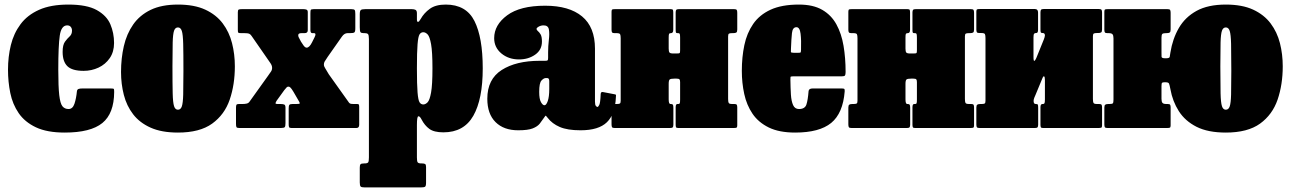

<svg xmlns="http://www.w3.org/2000/svg" viewBox="-20 -560 5647 840"><path d="M15 -255Q15 -311.5 27.5 -362.8Q40 -414 69.8 -454Q99.5 -494 150.8 -517Q202 -540 279 -540Q360 -540 403.2 -516Q446.5 -492 462.8 -453.8Q479 -415.5 479 -372Q479 -333 460.2 -305.8Q441.5 -278.5 411 -264.2Q380.5 -250 346 -250Q296 -250 275 -270.2Q254 -290.5 254 -333Q254 -363.5 264.2 -377.5Q274.5 -391.5 284.8 -400.8Q295 -410 295 -426Q295 -436 289.5 -442.5Q284 -449 274 -449Q248 -449 241.5 -404.2Q235 -359.5 235 -255Q235 -180.5 239.2 -143.8Q243.5 -107 253.2 -95Q263 -83 280 -83Q298 -83 305.8 -106.2Q313.5 -129.5 316.5 -160.5Q317.5 -168.5 323.5 -170.8Q329.5 -173 341 -173H464Q477 -173 478.2 -170.5Q479.5 -168 479.5 -157.5Q479 -63.5 427.8 -21.8Q376.5 20 263 20Q186 20 137.2 -3Q88.5 -26 61.8 -65Q35 -104 25 -153.2Q15 -202.5 15 -255Z M509.5 -245Q509.5 -305 521.8 -358.2Q534 -411.5 562.5 -452.5Q591 -493.5 639 -516.8Q687 -540 758.5 -540Q830 -540 878 -517.8Q926 -495.5 954.5 -457.5Q983 -419.5 995.2 -371Q1007.5 -322.5 1007.5 -270Q1007.5 -190 985 -124.2Q962.5 -58.5 908.2 -19.2Q854 20 758.5 20Q687 20 639 -1.5Q591 -23 562.5 -60Q534 -97 521.8 -144.8Q509.5 -192.5 509.5 -245ZM734.5 -270Q734.5 -193 735.5 -152Q736.5 -111 741.5 -95.5Q746.5 -80 758.5 -80Q770.5 -80 775.5 -94.5Q780.5 -109 781.5 -146Q782.5 -183 782.5 -250Q782.5 -327 781.5 -368Q780.5 -409 775.5 -424.5Q770.5 -440 758.5 -440Q746.5 -440 741.5 -425.5Q736.5 -411 735.5 -374Q734.5 -337 734.5 -270Z M1345 -374.5 1356 -396.5Q1365.5 -415 1353.5 -415H1346Q1338 -415 1338 -429.5V-499.5Q1338 -511.5 1339.2 -515.8Q1340.5 -520 1352.5 -520H1516.5Q1529 -520 1531.8 -516Q1534.5 -512 1534.5 -499V-436Q1534.5 -421 1530 -418Q1525.5 -415 1510.5 -415H1500.5Q1486.5 -415 1476 -400L1413.5 -311Q1403 -296 1400 -290.2Q1397 -284.5 1397 -277.5Q1397 -270 1402.5 -261.8Q1408 -253.5 1418.5 -235L1504 -115Q1507.5 -109 1511.5 -107Q1515.5 -105 1526.5 -105H1543Q1549 -105 1550.2 -101.8Q1551.5 -98.5 1551.5 -92V-14Q1551.5 0 1539.5 0H1255Q1246.5 0 1244.8 -3.8Q1243 -7.5 1243 -16V-85Q1243 -97 1245.8 -101Q1248.5 -105 1260 -105H1274.5Q1288 -105 1290.5 -106.5Q1293 -108 1289 -115L1263.5 -159Q1255 -173 1250.5 -177Q1246 -181 1243 -181Q1237 -181 1234.8 -178.5Q1232.5 -176 1224 -166L1190 -119Q1185.5 -111.5 1185.5 -108.2Q1185.5 -105 1193.5 -105H1207Q1217.5 -105 1223.2 -102.8Q1229 -100.5 1229 -89V-21.5Q1229 -7.5 1225.8 -3.8Q1222.5 0 1209 0H1026.5Q1016.5 0 1014.5 -4Q1012.5 -8 1012.5 -18V-88.5Q1012.5 -98 1014.5 -101.5Q1016.5 -105 1025.5 -105H1041.5Q1051 -105 1059 -106.8Q1067 -108.5 1071.5 -115L1152 -227.5Q1160.5 -239.5 1165.5 -246.8Q1170.5 -254 1170.5 -263Q1170.5 -273.5 1162.8 -284.2Q1155 -295 1145 -310L1080.5 -403Q1075.5 -410.5 1069.5 -412.8Q1063.5 -415 1048.5 -415H1035.5Q1024.5 -415 1022.5 -417Q1020.5 -419 1020.5 -430V-506.5Q1020.5 -516.5 1024.5 -518.2Q1028.5 -520 1038.5 -520H1307.5Q1315.5 -520 1321 -517.8Q1326.5 -515.5 1326.5 -507V-427.5Q1326.5 -415 1312.5 -415H1299.5Q1287 -415 1285.2 -408.8Q1283.5 -402.5 1287 -396.5L1297 -377.5Q1301 -370.5 1308 -361Q1315 -351.5 1321.5 -351.5Q1333.5 -351.5 1345 -374.5Z M1554 -441V-497.5Q1554 -513 1559 -516.5Q1564 -520 1578.5 -520H1781.5Q1792 -520 1798 -516.8Q1804 -513.5 1804 -502V-475Q1804 -464 1808.8 -464.2Q1813.5 -464.5 1820.5 -477Q1835 -503 1860.5 -521.5Q1886 -540 1930 -540Q2019.5 -540 2055.8 -468Q2092 -396 2092 -261Q2092 -126 2050.8 -53.5Q2009.5 19 1920 19Q1879 19 1858.5 4Q1838 -11 1824.5 -37Q1816.5 -52.5 1810.2 -51.2Q1804 -50 1804 -13V129Q1804 145 1807.2 150Q1810.5 155 1823.5 155H1826.5Q1836.5 155 1840.2 157.8Q1844 160.5 1844 171V239Q1844 254 1839.5 257Q1835 260 1819.5 260H1576.5Q1561.5 260 1557.8 256Q1554 252 1554 238V174Q1554 162.5 1557.2 158.8Q1560.5 155 1572.5 155H1574.5Q1587.5 155 1590.8 150.2Q1594 145.5 1594 128.5V-389Q1594 -406.5 1590 -410.8Q1586 -415 1576.5 -415H1571.5Q1560.5 -415 1557.2 -419.2Q1554 -423.5 1554 -441ZM1804 -261Q1804 -189 1806.8 -155.5Q1809.5 -122 1815.5 -112.5Q1821.5 -103 1832 -103Q1841.5 -103 1850.8 -112.5Q1860 -122 1866 -155.5Q1872 -189 1872 -261Q1872 -333 1866 -366.5Q1860 -400 1850.8 -409.5Q1841.5 -419 1832 -419Q1821.5 -419 1815.5 -409.5Q1809.5 -400 1806.8 -366.5Q1804 -333 1804 -261Z M2112 -128Q2112 -213.5 2175 -253.8Q2238 -294 2341 -294H2365Q2373.5 -294 2375.8 -296Q2378 -298 2378 -307V-332Q2378 -358 2381.2 -385Q2384.5 -412 2381.5 -430.5Q2378.5 -449 2358.5 -449Q2347 -449 2337.2 -443.8Q2327.5 -438.5 2327.5 -434Q2327.5 -428.5 2333.2 -424Q2339 -419.5 2345 -409.8Q2351 -400 2351 -378Q2351 -341.5 2321.2 -320.8Q2291.5 -300 2251 -300Q2205 -300 2173.5 -326.2Q2142 -352.5 2142 -393Q2142 -451 2198.8 -493Q2255.5 -535 2365 -535Q2470 -535 2526.5 -488.2Q2583 -441.5 2583 -347V-116Q2583 -101 2587 -96.5Q2591 -92 2594 -92Q2597 -92 2601.8 -101Q2606.5 -110 2608 -148.5Q2608.5 -160 2619.5 -157L2671.5 -147Q2675.5 -146 2675 -143.2Q2674.5 -140.5 2674.5 -135Q2671.5 -60.5 2635.2 -25.2Q2599 10 2520 10H2519.5Q2462.5 10 2429 -4.5Q2395.5 -19 2376.5 -44Q2370.5 -51.5 2368.5 -53.5Q2366.5 -55.5 2360.5 -45.5Q2351.5 -32 2341.5 -19.2Q2331.5 -6.5 2310.5 1.8Q2289.5 10 2247 10Q2184 10 2148 -25.8Q2112 -61.5 2112 -128ZM2339 -158Q2339 -126.5 2346.8 -113Q2354.5 -99.5 2362 -99.5Q2370 -99.5 2376.5 -118Q2383 -136.5 2383 -171V-205Q2383 -218.5 2374 -218.5H2367.5Q2359 -218.5 2349 -207.8Q2339 -197 2339 -158Z M3165.5 -127.5Q3165.5 -114.5 3168 -109.8Q3170.5 -105 3183.5 -105H3192.5Q3201 -105 3203.2 -101.8Q3205.5 -98.5 3205.5 -90V-11Q3205.5 -3 3202 -1.5Q3198.5 0 3190 0H2947Q2939 0 2937.5 -3.8Q2936 -7.5 2936 -15.5V-90.5Q2936 -105 2943.5 -105H2948Q2952.5 -105 2954 -108.2Q2955.5 -111.5 2955.5 -124.5V-200.5Q2955.5 -209.5 2952.8 -212.8Q2950 -216 2940 -216H2930Q2915 -216 2910.2 -212.5Q2905.5 -209 2905.5 -193V-125.5Q2905.5 -105 2913 -105H2915Q2921.5 -105 2923.8 -102Q2926 -99 2926 -88V-15Q2926 -6 2923.2 -3Q2920.5 0 2912 0H2669.5Q2660.5 0 2658 -3.2Q2655.5 -6.5 2655.5 -16V-89Q2655.5 -99.5 2659.8 -102.2Q2664 -105 2673.5 -105H2678.5Q2688.5 -105 2692 -107.2Q2695.5 -109.5 2695.5 -119V-392.5Q2695.5 -405.5 2693 -410.2Q2690.5 -415 2677.5 -415H2668.5Q2660.5 -415 2658 -418.2Q2655.5 -421.5 2655.5 -430V-509Q2655.5 -517.5 2659.2 -518.8Q2663 -520 2671 -520H2914.5Q2922.5 -520 2924 -516.5Q2925.5 -513 2925.5 -504.5V-429.5Q2925.5 -415 2915.5 -415H2915Q2909 -415 2907.2 -411.8Q2905.5 -408.5 2905.5 -395.5V-347.5Q2905.5 -335 2908.8 -330.5Q2912 -326 2925.5 -326H2940.5Q2952 -326 2953.8 -328Q2955.5 -330 2955.5 -341V-394.5Q2955.5 -406 2954.2 -410.5Q2953 -415 2947 -415H2943.5Q2938.5 -415 2937.2 -418Q2936 -421 2936 -432V-505Q2936 -514 2938.8 -517Q2941.5 -520 2950 -520H3191.5Q3200.5 -520 3203 -516.8Q3205.5 -513.5 3205.5 -504V-431Q3205.5 -420.5 3201.5 -417.8Q3197.5 -415 3187.5 -415H3182.5Q3173 -415 3169.2 -412.8Q3165.5 -410.5 3165.5 -401Z M3225.5 -250Q3225.5 -310 3236.5 -362.5Q3247.5 -415 3275 -455Q3302.5 -495 3351.2 -517.5Q3400 -540 3475.5 -540Q3537.5 -540 3577.2 -517Q3617 -494 3639.2 -453.5Q3661.5 -413 3670.5 -359.5Q3679.5 -306 3679.5 -245Q3679.5 -233.5 3676.8 -229.8Q3674 -226 3662.5 -226H3449.5Q3439 -226 3438.5 -223.2Q3438 -220.5 3438 -211Q3438.5 -175.5 3440.2 -146.5Q3442 -117.5 3449.8 -100.2Q3457.5 -83 3475.5 -83Q3501.5 -83 3508 -102.5Q3514.5 -122 3517.5 -161Q3518.5 -173 3535.5 -173H3661.5Q3672 -173 3674 -170.8Q3676 -168.5 3675.5 -160Q3668 -64.5 3616.5 -22.2Q3565 20 3458.5 20Q3389 20 3343.5 -2.2Q3298 -24.5 3272.2 -62.5Q3246.5 -100.5 3236 -149Q3225.5 -197.5 3225.5 -250ZM3453.5 -329H3471.5Q3482 -329 3483 -330.8Q3484 -332.5 3484.5 -342.5Q3486 -384 3482.5 -412.5Q3479 -441 3464.5 -441Q3447.5 -441 3444.8 -415Q3442 -389 3440.5 -347.5Q3440 -336.5 3440.2 -332.8Q3440.5 -329 3453.5 -329Z M4201.5 -127.5Q4201.5 -114.5 4204 -109.8Q4206.5 -105 4219.5 -105H4228.5Q4237 -105 4239.2 -101.8Q4241.5 -98.5 4241.5 -90V-11Q4241.5 -3 4238 -1.5Q4234.5 0 4226 0H3983Q3975 0 3973.5 -3.8Q3972 -7.5 3972 -15.5V-90.5Q3972 -105 3979.5 -105H3984Q3988.5 -105 3990 -108.2Q3991.5 -111.5 3991.5 -124.5V-200.5Q3991.5 -209.5 3988.8 -212.8Q3986 -216 3976 -216H3966Q3951 -216 3946.2 -212.5Q3941.5 -209 3941.5 -193V-125.5Q3941.5 -105 3949 -105H3951Q3957.5 -105 3959.8 -102Q3962 -99 3962 -88V-15Q3962 -6 3959.2 -3Q3956.5 0 3948 0H3705.5Q3696.5 0 3694 -3.2Q3691.5 -6.5 3691.5 -16V-89Q3691.5 -99.5 3695.8 -102.2Q3700 -105 3709.5 -105H3714.5Q3724.5 -105 3728 -107.2Q3731.5 -109.5 3731.5 -119V-392.5Q3731.5 -405.5 3729 -410.2Q3726.5 -415 3713.5 -415H3704.5Q3696.5 -415 3694 -418.2Q3691.5 -421.5 3691.5 -430V-509Q3691.5 -517.5 3695.2 -518.8Q3699 -520 3707 -520H3950.5Q3958.5 -520 3960 -516.5Q3961.5 -513 3961.5 -504.5V-429.5Q3961.5 -415 3951.5 -415H3951Q3945 -415 3943.2 -411.8Q3941.5 -408.5 3941.5 -395.5V-347.5Q3941.5 -335 3944.8 -330.5Q3948 -326 3961.5 -326H3976.5Q3988 -326 3989.8 -328Q3991.5 -330 3991.5 -341V-394.5Q3991.5 -406 3990.2 -410.5Q3989 -415 3983 -415H3979.5Q3974.5 -415 3973.2 -418Q3972 -421 3972 -432V-505Q3972 -514 3974.8 -517Q3977.5 -520 3986 -520H4227.5Q4236.5 -520 4239 -516.8Q4241.5 -513.5 4241.5 -504V-431Q4241.5 -420.5 4237.5 -417.8Q4233.5 -415 4223.5 -415H4218.5Q4209 -415 4205.2 -412.8Q4201.5 -410.5 4201.5 -401Z M4761.5 -127.5Q4761.5 -114.5 4764 -109.8Q4766.5 -105 4779.5 -105H4788.5Q4797 -105 4799.2 -101.8Q4801.5 -98.5 4801.5 -90V-11Q4801.5 -3 4798 -1.5Q4794.5 0 4786 0H4543Q4535 0 4533.5 -3.8Q4532 -7.5 4532 -15.5V-90.5Q4532 -105 4540.5 -105H4543Q4547.5 -105 4549.5 -108.2Q4551.5 -111.5 4551.5 -124.5V-209.5Q4551.5 -224 4548 -225.8Q4544.5 -227.5 4541.5 -220L4510 -144Q4508.5 -140.5 4505.2 -132.8Q4502 -125 4502 -118.5Q4502 -105 4511 -105H4512.5Q4519 -105 4520.5 -102Q4522 -99 4522 -88V-15Q4522 -6 4519.2 -3Q4516.5 0 4508 0H4265.5Q4256.5 0 4254 -3.2Q4251.5 -6.5 4251.5 -16V-89Q4251.5 -99.5 4255.8 -102.2Q4260 -105 4269.5 -105H4274.5Q4284.5 -105 4288 -107.2Q4291.5 -109.5 4291.5 -119V-393Q4291.5 -406 4289 -410.8Q4286.5 -415.5 4273.5 -415.5H4264.5Q4256.5 -415.5 4254 -418.8Q4251.5 -422 4251.5 -430.5V-509.5Q4251.5 -518 4255.2 -519.2Q4259 -520.5 4267 -520.5H4508Q4521.5 -520.5 4521.5 -505V-430Q4521.5 -415.5 4514 -415.5H4511.5Q4507 -415.5 4504.2 -412.2Q4501.5 -409 4501.5 -396V-311Q4501.5 -291.5 4505.5 -293.8Q4509.5 -296 4514 -306.5L4547 -388Q4548.5 -391 4550 -397Q4551.5 -403 4551.5 -405Q4551.5 -415.5 4542 -415.5H4540.5Q4535 -415.5 4533.5 -418.5Q4532 -421.5 4532 -432.5V-505.5Q4532 -514.5 4534.8 -517.5Q4537.5 -520.5 4546 -520.5H4787.5Q4796.5 -520.5 4799 -517.2Q4801.5 -514 4801.5 -504.5V-431.5Q4801.5 -421 4797.5 -418.2Q4793.5 -415.5 4783.5 -415.5H4778.5Q4769 -415.5 4765.2 -413.2Q4761.5 -411 4761.5 -401.5Z M4851.5 -124.5V-392.5Q4851.5 -405 4847.2 -410Q4843 -415 4830.5 -415H4824.5Q4816.5 -415 4814 -418.2Q4811.5 -421.5 4811.5 -430V-509Q4811.5 -517.5 4815.2 -518.8Q4819 -520 4827 -520H5087.5Q5096.5 -520 5099 -516.8Q5101.5 -513.5 5101.5 -504V-431Q5101.5 -420.5 5097.5 -417.8Q5093.5 -415 5083.5 -415H5081.5Q5069.5 -415 5065.5 -411.8Q5061.5 -408.5 5061.5 -395.5V-333Q5061.5 -318.5 5061.8 -311.8Q5062 -305 5078 -305H5081Q5096.5 -305 5097.5 -311.2Q5098.5 -317.5 5100.5 -330Q5110 -390 5137.5 -437.5Q5165 -485 5215 -512.5Q5265 -540 5343 -540Q5414.5 -540 5462.5 -517.8Q5510.5 -495.5 5539 -457.5Q5567.5 -419.5 5579.8 -371Q5592 -322.5 5592 -270Q5592 -190 5569.5 -124.2Q5547 -58.5 5492.8 -19.2Q5438.5 20 5343 20Q5265 20 5215 -5.2Q5165 -30.5 5137.5 -73.5Q5110 -116.5 5100.5 -170Q5097 -188.5 5094.5 -194.2Q5092 -200 5080 -200H5074Q5067 -200 5064.2 -197.8Q5061.5 -195.5 5061.5 -183V-127.5Q5061.5 -115 5065.8 -110Q5070 -105 5082.5 -105H5088.5Q5097 -105 5099.2 -101.8Q5101.5 -98.5 5101.5 -90V-11Q5101.5 -3 5098 -1.5Q5094.5 0 5086 0H4825.5Q4816.5 0 4814 -3.2Q4811.5 -6.5 4811.5 -16V-89Q4811.5 -99.5 4815.8 -102.2Q4820 -105 4829.5 -105H4834Q4846 -105 4848.8 -108.2Q4851.5 -111.5 4851.5 -124.5ZM5319 -270Q5319 -193 5320 -152Q5321 -111 5326 -95.5Q5331 -80 5343 -80Q5355 -80 5360 -94.5Q5365 -109 5366 -146Q5367 -183 5367 -250Q5367 -327 5366 -368Q5365 -409 5360 -424.5Q5355 -440 5343 -440Q5331 -440 5326 -425.5Q5321 -411 5320 -374Q5319 -337 5319 -270Z"/></svg>

Font: Besley* Condensed Fatface
Style: Regular
Weight: 900
Width: 3
Designer: Owen Earl
Foundry: indestructible type*
Version: Version 3.000; ttfautohint (v1.8.3)